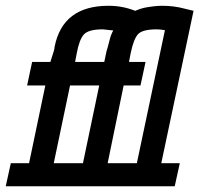

<svg xmlns="http://www.w3.org/2000/svg" viewBox="-22 -648 693 668"><path d="M-2 0 15.6 -80.1H79.1L135.7 -350.6H72.3L89.8 -432.6H153.3L165 -469.7Q166 -471.7 167 -477.5Q168 -483.4 168 -485.4Q196.3 -627.9 355.5 -627.9Q404.3 -627.9 448.2 -610.4Q466.8 -618.2 480.5 -621.1Q516.6 -627.9 542 -627.9Q583 -627.9 619.1 -618.2Q632.8 -614.3 641.1 -612.8Q649.4 -611.3 651.4 -610.4L539.1 -80.1H603.5L585.9 0ZM221.7 -350.6 165 -80.1H266.6L323.2 -350.6ZM245.1 -462.9 239.3 -432.6H340.8L348.6 -469.7Q350.6 -474.6 360.4 -512.7Q364.3 -528.3 372.1 -542Q336.9 -545.9 335.9 -545.9Q286.1 -545.9 270 -528.3Q253.9 -510.7 245.1 -462.9ZM352.5 -80.1H454.1L551.8 -543Q534.2 -545.9 523.4 -545.9Q475.6 -545.9 459.5 -530.3Q443.4 -514.6 432.6 -462.9L426.8 -432.6H484.4L466.8 -350.6H408.2Z"/></svg>

Font: Thabit-Bold-Oblique
Style: Bold Oblique
Weight: 700
Designer: Regenerated by Nadim Shaikli
Foundry: MAK Alagha
Version: 0.01